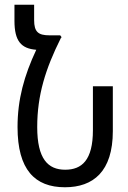

<svg xmlns="http://www.w3.org/2000/svg" viewBox="-20 -780 542 810"><path d="M254 10C373 10 456 -56 456 -227V-416H372V-231C372 -104 325 -64 255 -64C182 -64 137 -110 137 -244C137 -379 172 -490 237 -620L240 -623L234 -631H188C141 -631 124 -646 124 -695V-760H41V-692C41 -607 69 -575 133 -570C82 -461 54 -361 54 -244C54 -64 127 10 254 10Z"/></svg>

Font: Noto Sans Armenian ExtraCondensed
Style: Regular
Weight: 400
Width: 2
Designer: Monotype Design Team
Foundry: Monotype Imaging Inc.
Version: Version 2.008